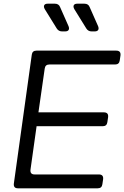

<svg xmlns="http://www.w3.org/2000/svg" viewBox="-20 -1019 672 1039"><path d="M77 0Q52 0 55 -26L152 -723Q155 -745 177 -745H609Q635 -745 632 -719L628 -692Q625 -670 603 -670H247Q225 -670 222 -648L188 -411H542Q568 -411 565 -385L561 -358Q558 -336 536 -336H178L145 -101Q142 -75 167 -75H515Q541 -75 538 -49L534 -22Q531 0 509 0ZM476 -849Q457 -849 447 -865L382 -970Q375 -983 379.5 -991Q384 -999 398 -999H437Q458 -999 465 -981L511 -877Q516 -864 511 -856.5Q506 -849 492 -849ZM316 -849Q297 -849 287 -865L222 -970Q215 -983 219.5 -991Q224 -999 238 -999H277Q298 -999 305 -981L351 -877Q356 -864 351 -856.5Q346 -849 332 -849Z"/></svg>

Font: Pitagon Sans Text
Style: Italic
Weight: 400
Italic angle: -8°
Designer: Travis Tran
Foundry: Pitagon
Version: Version 1.001; ttfautohint (v1.8.4.7-5d5b);gftools[0.9.26]